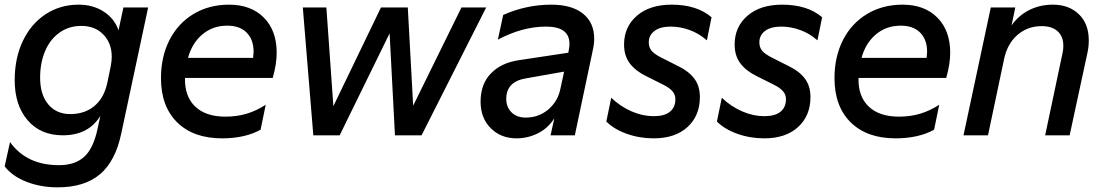

<svg xmlns="http://www.w3.org/2000/svg" viewBox="-26 -580 4736 823"><path d="M-6 133 17 29Q88 128 227 128Q295 128 334.5 92.5Q374 57 392 -27L404 -83Q353 0 243 0Q148 0 92.5 -64.5Q37 -129 37 -236Q37 -331 72 -404.5Q107 -478 169.5 -519Q232 -560 311 -560Q373 -560 419 -530Q465 -500 482 -450L503 -548H609L494 -9Q469 111 402.5 167Q336 223 221 223Q148 223 87 199Q26 175 -6 133ZM275 -91Q337 -91 378.5 -125.5Q420 -160 434 -225L448 -293Q453 -318 453 -336Q453 -395 417 -432Q381 -469 323 -469Q270 -469 229.5 -440.5Q189 -412 167.5 -361.5Q146 -311 146 -247Q146 -174 181 -132.5Q216 -91 275 -91Z M664 -245Q664 -337 700.5 -408.5Q737 -480 803.5 -520Q870 -560 956 -560Q1050 -560 1105 -504.5Q1160 -449 1160 -354Q1160 -306 1143 -246H767Q765 -167 810.5 -123.5Q856 -80 940 -80Q989 -80 1031 -92.5Q1073 -105 1113 -131L1091 -24Q1024 13 926 13Q803 13 733.5 -55.5Q664 -124 664 -245ZM1059 -332Q1061 -350 1061 -358Q1061 -410 1031.5 -440Q1002 -470 948 -470Q886 -470 841.5 -432.5Q797 -395 780 -332Z M1272 -548H1373L1403 -125L1607 -548H1722L1745 -127L1952 -548H2058L1781 0H1667L1644 -437L1430 0H1317Z M2034 -144Q2034 -220 2078.5 -265.5Q2123 -311 2198 -322L2410 -354L2412 -365Q2415 -380 2415 -392Q2415 -466 2315 -466Q2213 -466 2108 -410L2131 -516Q2230 -560 2337 -560Q2425 -560 2473 -521.5Q2521 -483 2521 -414Q2521 -391 2515 -365L2438 0H2334L2350 -73Q2323 -30 2279.5 -8.5Q2236 13 2188 13Q2121 13 2077.5 -30.5Q2034 -74 2034 -144ZM2228 -76Q2283 -76 2324 -110.5Q2365 -145 2376 -199L2392 -273L2228 -244Q2144 -230 2144 -156Q2144 -121 2166.5 -98.5Q2189 -76 2228 -76Z M2573 -59 2594 -161Q2634 -123 2681.5 -102.5Q2729 -82 2776 -82Q2822 -82 2845.5 -101Q2869 -120 2869 -155Q2869 -175 2855.5 -190Q2842 -205 2813 -219L2743 -254Q2698 -276 2673.5 -308.5Q2649 -341 2649 -389Q2649 -465 2704 -512.5Q2759 -560 2853 -560Q2961 -560 3024 -506L3004 -407Q2970 -437 2929.5 -451.5Q2889 -466 2849 -466Q2804 -466 2779.5 -447.5Q2755 -429 2755 -399Q2755 -377 2766.5 -363Q2778 -349 2805 -335L2884 -295Q2927 -274 2950.5 -242.5Q2974 -211 2974 -164Q2974 -84 2921 -35.5Q2868 13 2776 13Q2715 13 2660.5 -6.5Q2606 -26 2573 -59Z M3047 -59 3068 -161Q3108 -123 3155.5 -102.5Q3203 -82 3250 -82Q3296 -82 3319.5 -101Q3343 -120 3343 -155Q3343 -175 3329.5 -190Q3316 -205 3287 -219L3217 -254Q3172 -276 3147.5 -308.5Q3123 -341 3123 -389Q3123 -465 3178 -512.5Q3233 -560 3327 -560Q3435 -560 3498 -506L3478 -407Q3444 -437 3403.5 -451.5Q3363 -466 3323 -466Q3278 -466 3253.5 -447.5Q3229 -429 3229 -399Q3229 -377 3240.5 -363Q3252 -349 3279 -335L3358 -295Q3401 -274 3424.5 -242.5Q3448 -211 3448 -164Q3448 -84 3395 -35.5Q3342 13 3250 13Q3189 13 3134.5 -6.5Q3080 -26 3047 -59Z M3551 -245Q3551 -337 3587.5 -408.5Q3624 -480 3690.5 -520Q3757 -560 3843 -560Q3937 -560 3992 -504.5Q4047 -449 4047 -354Q4047 -306 4030 -246H3654Q3652 -167 3697.5 -123.5Q3743 -80 3827 -80Q3876 -80 3918 -92.5Q3960 -105 4000 -131L3978 -24Q3911 13 3813 13Q3690 13 3620.5 -55.5Q3551 -124 3551 -245ZM3946 -332Q3948 -350 3948 -358Q3948 -410 3918.5 -440Q3889 -470 3835 -470Q3773 -470 3728.5 -432.5Q3684 -395 3667 -332Z M4221 -548H4326L4310 -471Q4339 -513 4385 -536.5Q4431 -560 4487 -560Q4556 -560 4598.5 -519Q4641 -478 4641 -407Q4641 -380 4636 -357L4559 0H4454L4528 -350Q4532 -366 4532 -383Q4532 -424 4507.5 -446Q4483 -468 4439 -468Q4379 -468 4335.5 -430.5Q4292 -393 4278 -327L4209 0H4104Z"/></svg>

Font: Application Medium
Style: Italic
Weight: 500
Italic angle: -12°
Designer: Wei Huang
Foundry: Wei Huang
Version: Version 0.012